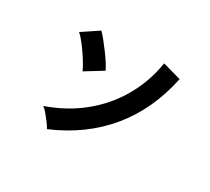

<svg xmlns="http://www.w3.org/2000/svg" viewBox="-135 -937 1269 1158"><g transform="rotate(30 500.0 -357.5)"><path d="M295 -9Q287 -24 271.5 -45Q256 -66 239 -86.5Q222 -107 206 -119Q344 -167 449 -252.5Q554 -338 620.5 -453.5Q687 -569 709 -706L837 -670Q788 -434 650.5 -267.5Q513 -101 295 -9ZM307 -418Q294 -447 270.5 -484Q247 -521 220.5 -556.5Q194 -592 170 -613L282 -688Q298 -672 319 -646Q340 -620 361.5 -591Q383 -562 400 -535.5Q417 -509 425 -491Z"/></g></svg>

Font: Zen Kaku Gothic New
Style: Bold
Weight: 700
Designer: Yoshimichi Ohira
Foundry: Positype
Version: Version 1.002